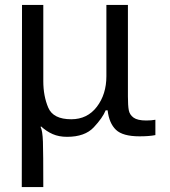

<svg xmlns="http://www.w3.org/2000/svg" viewBox="-20 -547 686 776"><path d="M69 -527H155V-219Q155 -159 175 -112Q195 -65 268 -65Q333 -65 371.5 -115.5Q410 -166 410 -239V-527H497V-157Q497 -120 500.5 -101.5Q504 -83 520 -71.5Q536 -60 571 -60Q592 -60 608 -63V-1Q583 4 544 4Q476 4 448.5 -22.5Q421 -49 415 -101H407Q395 -71 359 -32.5Q323 6 251 6Q218 6 193 -5Q168 -16 146 -36L144 -34Q152 -19 153.5 26Q155 71 155 209H68Z"/></svg>

Font: Be Vietnam
Style: Regular
Weight: 400
Designer: Gabriel Lam
Foundry: TypeRant
Version: Version 4.000